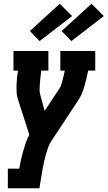

<svg xmlns="http://www.w3.org/2000/svg" viewBox="-20 -803 576 1028"><path d="M22 205V100H83Q87 77 92 54Q97 31 103.5 8Q110 -15 118 -38Q126 -61 137 -82L76 -271Q70 -288 69 -307.5Q68 -327 68.5 -346.5Q69 -366 71 -385.5Q73 -405 76 -425H52V-530H239V-425H201Q200 -415 198.5 -404.5Q197 -394 196 -383.5Q195 -373 194 -362.5Q193 -352 192.5 -341.5Q192 -331 192 -321Q192 -311 194 -301L219 -209L298 -329Q305 -339 308.5 -351.5Q312 -364 315.5 -376Q319 -388 321.5 -400.5Q324 -413 327 -425H303V-530H490V-425H452Q448 -405 443.5 -385.5Q439 -366 433.5 -346.5Q428 -327 420.5 -307.5Q413 -288 402 -271L259 -54Q245 -34 237 -11Q229 12 223 34.5Q217 57 212.5 80Q208 103 204 126L191 205ZM362 -583 310 -637 470 -783 536 -717ZM192 -583 140 -637 300 -783 366 -717Z"/></svg>

Font: Iosevka Curly Slab XBdObl
Style: Regular
Weight: 800
Italic angle: -9°
Monospace: yes
Designer: Belleve Invis
Foundry: Belleve Invis
Version: Version 11.1.0; ttfautohint (v1.8.3)